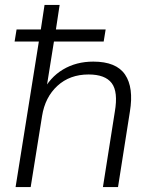

<svg xmlns="http://www.w3.org/2000/svg" viewBox="-20 -756 618 776"><path d="M43 0 137 -588H39L47 -637H145L160 -736H221L206 -637H407L399 -588H198L165 -382H151Q181 -443 234.5 -475Q288 -507 357 -507Q450 -507 485.5 -454.5Q521 -402 505 -305L457 0H396L444 -304Q458 -385 431.5 -420Q405 -455 338 -455Q262 -455 212 -409Q162 -363 150 -287L104 0Z"/></svg>

Font: Mulish ExtraLight Light
Style: Italic
Weight: 300
Italic angle: -9°
Version: Version 3.603